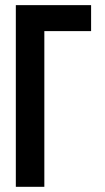

<svg xmlns="http://www.w3.org/2000/svg" viewBox="-20 -720 405 740"><path d="M150.9 0H41V-700.2H331.1V-600.1H150.9Z"/></svg>

Font: Bebas Neue Bold
Style: Regular
Weight: 700
Designer: Ryoichi Tsunekawa
Foundry: Ryoichi Tsunekawa
Version: Version 1.300